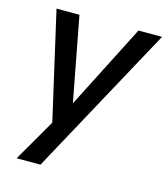

<svg xmlns="http://www.w3.org/2000/svg" viewBox="-103 -573 727 833"><g transform="rotate(15 261.0 -156.0)"><path d="M49 180 168 -26 165 20 48 -492H151L227 -92H212L416 -492H522L156 180Z"/></g></svg>

Font: Nunito Sans 10pt SemiCondensed SemiBold
Style: Italic
Weight: 600
Width: 4
Italic angle: -9°
Designer: Vernon Adams
Foundry: Vernon Adams
Version: Version 3.101;gftools[0.9.27]